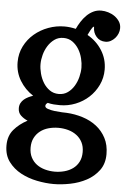

<svg xmlns="http://www.w3.org/2000/svg" viewBox="-70 -677 795 1223"><g transform="rotate(5 328.0 -65.5)"><path d="M656.2 -527.3Q656.2 -509.8 649.4 -493.2Q642.6 -476.6 630.9 -463.4Q619.1 -450.2 603.5 -441.9Q587.9 -433.6 570.3 -433.6Q534.2 -433.6 512.2 -459Q490.2 -484.4 490.2 -518.6V-522.5Q485.4 -523.4 480 -516.1Q474.6 -508.8 469.2 -499Q463.9 -489.3 459.5 -480Q455.1 -470.7 453.1 -466.8Q511.7 -433.6 546.4 -378.4Q581.1 -323.2 581.1 -255.9Q581.1 -203.1 559.1 -157.2Q537.1 -111.3 500.5 -77.6Q463.9 -43.9 416 -24.9Q368.2 -5.9 316.4 -5.9Q296.9 -5.9 277.3 -7.3Q257.8 -8.8 238.3 -13.7Q224.6 -4.9 224.6 6.8Q224.6 18.6 243.7 24.9Q262.7 31.2 286.6 34.2Q310.5 37.1 333.5 38.1Q356.4 39.1 364.3 39.1Q417 42 466.8 57.6Q516.6 73.2 555.2 103Q593.8 132.8 616.7 176.8Q639.6 220.7 639.6 279.3Q639.6 340.8 608.4 382.8Q577.1 424.8 529.8 450.2Q482.4 475.6 426.3 486.8Q370.1 498 320.3 498Q269.5 498 213.4 486.8Q157.2 475.6 109.9 450.2Q62.5 424.8 31.2 382.8Q0 340.8 0 279.3Q0 217.8 34.2 177.7Q68.4 137.7 120.1 110.4Q94.7 99.6 76.2 82Q57.6 64.5 57.6 35.2Q57.6 17.6 64.9 3.4Q72.3 -10.7 84.5 -21Q96.7 -31.2 111.8 -38.6Q127 -45.9 141.6 -50.8Q88.9 -85 56.6 -138.2Q24.4 -191.4 24.4 -255.9Q24.4 -311.5 47.9 -357.9Q71.3 -404.3 110.4 -437.5Q149.4 -470.7 199.7 -489.3Q250 -507.8 302.7 -507.8Q337.9 -507.8 375 -499Q385.7 -522.5 400.4 -545.4Q415 -568.4 433.6 -586.9Q452.1 -605.5 475.6 -617.2Q499 -628.9 527.3 -628.9Q548.8 -628.9 571.8 -622.1Q594.7 -615.2 613.3 -602.1Q631.8 -588.9 644 -570.3Q656.2 -551.8 656.2 -527.3ZM432.6 -255.9Q432.6 -283.2 424.8 -314.9Q417 -346.7 400.9 -373Q384.8 -399.4 360.4 -417Q335.9 -434.6 302.7 -434.6Q269.5 -434.6 245.1 -417Q220.7 -399.4 204.1 -373Q187.5 -346.7 179.2 -315.4Q170.9 -284.2 170.9 -255.9Q170.9 -227.5 179.2 -195.8Q187.5 -164.1 203.6 -137.7Q219.7 -111.3 244.6 -93.8Q269.5 -76.2 302.7 -76.2Q335.9 -76.2 360.4 -93.8Q384.8 -111.3 400.9 -138.2Q417 -165 424.8 -196.3Q432.6 -227.5 432.6 -255.9ZM487.3 279.3Q487.3 243.2 473.6 216.8Q460 190.4 436.5 172.9Q413.1 155.3 382.8 147Q352.5 138.7 320.3 138.7Q288.1 138.7 257.8 147Q227.5 155.3 204.6 172.9Q181.6 190.4 168 216.8Q154.3 243.2 154.3 279.3Q154.3 315.4 168 341.8Q181.6 368.2 204.6 385.3Q227.5 402.3 257.8 410.6Q288.1 418.9 320.3 418.9Q352.5 418.9 382.8 410.6Q413.1 402.3 436.5 385.3Q460 368.2 473.6 341.8Q487.3 315.4 487.3 279.3Z"/></g></svg>

Font: Fontdiner Swanky
Style: Regular
Weight: 400
Designer: Font Diner, Inc
Foundry: Font Diner, Inc
Version: Version 1.001